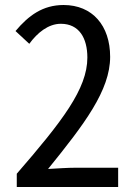

<svg xmlns="http://www.w3.org/2000/svg" viewBox="-20 -747 540 767"><path d="M47 0H452V-77H284C246 -77 211 -74 172 -72C317 -251 420 -386 420 -520C420 -645 349 -727 234 -727C151 -727 94 -685 42 -623L97 -572C129 -616 173 -652 223 -652C296 -652 329 -595 329 -517C329 -392 228 -262 47 -53Z"/></svg>

Font: Noto Sans Mono CJK HK
Style: Regular
Weight: 400
Designer: Ryoko NISHIZUKA 西塚涼子 (kana, bopomofo & ideographs); Paul D. Hunt (Latin, Greek & Cyrillic); Sandoll Communications 산돌커뮤니
Foundry: Adobe
Version: Version 2.004;hotconv 1.0.118;makeotfexe 2.5.65603